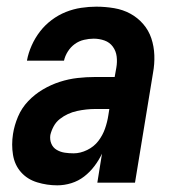

<svg xmlns="http://www.w3.org/2000/svg" viewBox="-20 -548 540 576"><path d="M152 8Q121 8 91.5 -1Q62 -10 43 -31.5Q24 -53 19 -83.5Q14 -114 19 -146Q23 -172 34 -198Q45 -224 64.5 -244.5Q84 -265 108.5 -279.5Q133 -294 159.5 -302.5Q186 -311 212.5 -314Q239 -317 265 -317H324L329 -345Q332 -362 330 -378.5Q328 -395 318.5 -408Q309 -421 293.5 -426.5Q278 -432 261 -432Q247 -432 232 -428.5Q217 -425 204.5 -416Q192 -407 183.5 -393.5Q175 -380 172 -366H61V-367Q65 -389 75 -411.5Q85 -434 100 -453.5Q115 -473 135 -488Q155 -503 177.5 -512Q200 -521 223.5 -524.5Q247 -528 269 -528Q296 -528 322.5 -523.5Q349 -519 371 -507Q393 -495 409.5 -476Q426 -457 434 -433Q442 -409 443 -382.5Q444 -356 439 -329L385 0H272L286 -87Q277 -68 263.5 -50Q250 -32 232.5 -18.5Q215 -5 194 1.5Q173 8 152 8ZM201 -88Q221 -88 241.5 -98Q262 -108 275 -125Q288 -142 295 -162Q302 -182 305 -202L308 -221H265Q252 -221 238.5 -219.5Q225 -218 211 -215Q197 -212 184 -206Q171 -200 159.5 -191Q148 -182 141 -169Q134 -156 131 -143Q129 -129 134 -117Q139 -105 150 -98.5Q161 -92 174 -90Q187 -88 201 -88Z"/></svg>

Font: Iosevka Oblique
Style: Bold
Weight: 700
Italic angle: -9°
Monospace: yes
Designer: Belleve Invis
Foundry: Belleve Invis
Version: Version 32.5.0; ttfautohint (v1.8.4)